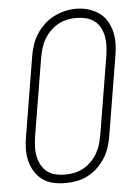

<svg xmlns="http://www.w3.org/2000/svg" viewBox="-54 -788 607 838"><g transform="rotate(-5 250.0 -369.0)"><path d="M198 8Q171 8 145 2Q119 -4 98.5 -19Q78 -34 64.5 -56Q51 -78 45 -103.5Q39 -129 39.5 -156Q40 -183 45 -210L102 -555Q106 -580 114 -604.5Q122 -629 136 -651Q150 -673 169.5 -691.5Q189 -710 212.5 -722Q236 -734 261 -740Q286 -746 311 -746Q338 -746 363.5 -738.5Q389 -731 410 -716.5Q431 -702 444.5 -679.5Q458 -657 464 -632Q470 -607 469.5 -579.5Q469 -552 464 -525L407 -180Q403 -155 395 -130.5Q387 -106 373 -84Q359 -62 339.5 -43.5Q320 -25 296.5 -13Q273 -1 248 3.5Q223 8 198 8ZM199 -29Q220 -29 240.5 -33Q261 -37 279.5 -47Q298 -57 314 -72.5Q330 -88 341 -106.5Q352 -125 358 -145Q364 -165 368 -186L425 -531Q428 -552 429 -573.5Q430 -595 426 -615.5Q422 -636 412.5 -654Q403 -672 386.5 -684Q370 -696 349.5 -701Q329 -706 308 -706Q287 -706 267 -701.5Q247 -697 228.5 -687Q210 -677 194.5 -661.5Q179 -646 168 -627.5Q157 -609 151 -589.5Q145 -570 141 -549L84 -204Q81 -183 80 -161.5Q79 -140 83 -120Q87 -100 96.5 -82Q106 -64 121.5 -51.5Q137 -39 157.5 -34Q178 -29 199 -29Z"/></g></svg>

Font: Iosevka Slab Extralight
Style: Italic
Weight: 200
Italic angle: -9°
Monospace: yes
Designer: Belleve Invis
Foundry: Belleve Invis
Version: Version 11.1.1; ttfautohint (v1.8.3)